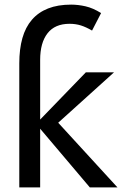

<svg xmlns="http://www.w3.org/2000/svg" viewBox="-20 -811 538 831"><path d="M378.4 -678.7Q352.5 -693.8 330.1 -700.9Q307.6 -708 280.8 -708Q217.8 -708 185.8 -667Q153.8 -626 153.8 -551.8V-293.5L351.6 -498H473.6L231.9 -279.8L488.3 0H368.7L153.8 -253.9V0H63.5V-537.1Q63.5 -598.6 76.9 -646Q90.3 -693.4 118.2 -725.6Q146 -757.8 188.2 -774.4Q230.5 -791 288.1 -791Q317.9 -791 350.1 -783.7Q382.3 -776.4 417.5 -754.4Z"/></svg>

Font: Andika Phon
Style: Regular
Weight: 400
Designer: Victor Gaultney, Annie Olsen, Julie Remington, Don Collingsworth, Eric Hays, Becca Hirsbrunner
Foundry: SIL International
Version: Version 5.000